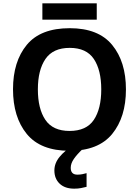

<svg xmlns="http://www.w3.org/2000/svg" viewBox="-20 -894 834 1151"><path d="M735 -358Q735 -524 652.5 -624.5Q570 -725 398 -725Q223 -725 140.5 -625Q58 -525 58 -359Q58 -192 140.5 -91Q223 10 397 10Q570 10 652.5 -91Q735 -192 735 -358ZM207 -358Q207 -474 252.5 -540.5Q298 -607 398 -607Q498 -607 542.5 -540.5Q587 -474 587 -358Q587 -242 542.5 -175.5Q498 -109 397 -109Q297 -109 252 -175.5Q207 -242 207 -358ZM560 -874V-776H234V-874ZM404 112Q404 86 422.5 59Q441 32 475 0L413 -17Q369 8 337.5 46Q306 84 306 128Q306 177 337.5 207Q369 237 425 237Q448 237 465.5 233.5Q483 230 499 226V144Q489 147 474.5 150Q460 153 444 153Q404 153 404 112Z"/></svg>

Font: Noto Sans UI
Style: Bold
Weight: 700
Designer: Monotype Design Team
Foundry: Monotype Imaging Inc.
Version: Version 1.901